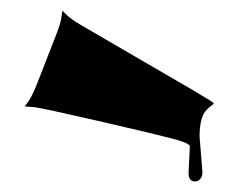

<svg xmlns="http://www.w3.org/2000/svg" viewBox="-20 -793 459 357"><path d="M330.6 -471.2 333 -521Q333 -526.9 299.3 -535.6Q265.6 -544.4 161.4 -568.4Q57.1 -592.3 45.4 -593.5Q33.7 -594.7 30 -594.7Q26.4 -594.7 26.4 -595.5Q26.4 -596.2 29.3 -599.6Q38.6 -611.3 47.9 -634.8L84.5 -728.5Q92.8 -749.5 94.2 -761.2Q95.7 -772.9 96.2 -772.9Q96.7 -772.9 99.6 -769.5Q111.3 -757.3 132.8 -745.1L342.8 -623Q377.4 -602.5 377.4 -601.1Q377.4 -599.6 373.3 -596.7Q369.1 -593.8 364.3 -588.9Q351.1 -575.7 351.1 -539.1L356.4 -472.7Q356.4 -464.8 352.3 -460.2Q348.1 -455.6 342.8 -455.6Q330.6 -455.6 330.6 -471.2Z"/></svg>

Font: Nosifer Caps
Style: Regular
Weight: 800
Version: Version 001.002